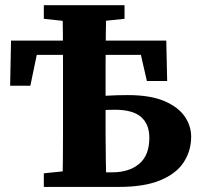

<svg xmlns="http://www.w3.org/2000/svg" viewBox="-20 -737 789 757"><path d="M20 -399.1 23.5 -577H635.6L639.1 -417.7H559.1L522.5 -577L602 -520.6H57L136.6 -577L99.7 -399.1ZM313.9 0V-57.6H422.5Q489.3 -57.6 529.1 -91.3Q568.8 -125 568.8 -193.6Q568.8 -247.1 536.3 -275.7Q503.7 -304.3 432.7 -304.3Q401 -304.3 371.8 -301.8Q342.6 -299.3 313.9 -294.3V-352.1Q358.3 -357.1 399.7 -359.6Q441.1 -362.1 483.8 -362.1Q572.1 -362.1 627.1 -338.8Q682.1 -315.5 707.9 -278.2Q733.7 -240.9 733.7 -198Q733.7 -143 704.7 -97.9Q675.7 -52.8 612.5 -26.4Q549.4 0 448.2 0ZM225.4 0Q227.4 -51 227.9 -102Q228.4 -153 228.4 -205.5Q228.4 -258 228.4 -310V-391.8Q228.4 -443.8 228.4 -499Q228.4 -554.2 227.9 -609.9Q227.4 -665.5 225.4 -716.5H399.3Q398.3 -666.5 397.3 -609.8Q396.3 -553 396.3 -490.3Q396.3 -427.7 396.3 -358.5V-316.8Q396.3 -261.9 396.3 -208.8Q396.3 -155.6 397.3 -103.8Q398.3 -52 399.3 0ZM152.8 -662.8V-716.5H471V-662.8L325.1 -647.8H293ZM152.8 0V-53.7L297.9 -68.7H313.9V0Z"/></svg>

Font: Source Serif 4 Variable
Style: Regular
Weight: 400
Designer: Frank Grießhammer
Foundry: Adobe
Version: Version 4.005;hotconv 1.1.0;makeotfexe 2.6.0